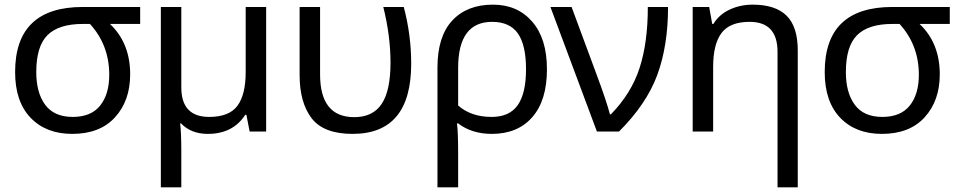

<svg xmlns="http://www.w3.org/2000/svg" viewBox="-20 -566 4120 826"><path d="M540 -246Q540 -133 475 -61.5Q410 10 291 10Q178 10 111.5 -59.5Q45 -129 45 -256Q45 -536 336 -536H583V-463H453Q540 -381 540 -246ZM136 -256Q136 -167 174.5 -115Q213 -63 293 -63Q372 -63 411 -112Q450 -161 450 -244Q450 -372 367 -463H336Q233 -463 184.5 -415Q136 -367 136 -256Z M1125 -536V0H1054L1040 -72H1035Q982 10 874 10Q802 10 759 -35H755Q760 5 760 84V240H672V-536H760V-190Q760 -63 880 -63Q966 -63 1001.5 -111Q1037 -159 1037 -257V-536Z M1497 10Q1372 10 1320.5 -57.5Q1269 -125 1269 -243V-536H1357V-246Q1357 -62 1504 -62Q1584 -62 1622 -119Q1660 -176 1660 -296Q1660 -412 1629 -536H1717Q1749 -416 1749 -292Q1749 10 1497 10Z M2333 -268Q2333 -134 2270 -62Q2207 10 2096 10Q2010 10 1951 -35H1946Q1951 2 1951 98V240H1862V-275Q1862 -409 1925.5 -477.5Q1989 -546 2101 -546Q2206 -546 2269.5 -473Q2333 -400 2333 -268ZM2097 -472Q1951 -472 1951 -274V-112Q2007 -63 2095 -63Q2172 -63 2207.5 -114Q2243 -165 2243 -268Q2243 -372 2208 -422Q2173 -472 2097 -472Z M2348 -536H2439L2546 -247Q2590 -129 2604 -74H2608Q2696 -164 2731.5 -273.5Q2767 -383 2767 -536H2854Q2854 -370 2808 -244.5Q2762 -119 2643 0H2548Z M3218 -546Q3316 -546 3364 -498.5Q3412 -451 3412 -349V240H3325V-343Q3325 -472 3205 -472Q3120 -472 3084 -424Q3048 -376 3048 -278V0H2960V-536H3031L3044 -463H3049Q3074 -504 3119.5 -525Q3165 -546 3218 -546Z M4023 -246Q4023 -133 3958 -61.5Q3893 10 3774 10Q3661 10 3594.5 -59.5Q3528 -129 3528 -256Q3528 -536 3819 -536H4066V-463H3936Q4023 -381 4023 -246ZM3619 -256Q3619 -167 3657.5 -115Q3696 -63 3776 -63Q3855 -63 3894 -112Q3933 -161 3933 -244Q3933 -372 3850 -463H3819Q3716 -463 3667.5 -415Q3619 -367 3619 -256Z"/></svg>

Font: Advent Sans Logo
Style: Regular
Weight: 400
Designer: Types & Symbols
Foundry: Types & Symbols
Version: Version 1.002